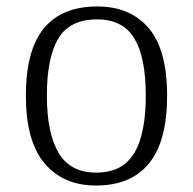

<svg xmlns="http://www.w3.org/2000/svg" viewBox="-20 -564 596 594"><path d="M277 10Q176 10 118 -58.5Q60 -127 60 -268Q60 -408 115.5 -476Q171 -544 281 -544Q383 -544 440 -477Q497 -410 497 -268Q497 -127 441 -58.5Q385 10 277 10ZM278 -30Q334 -30 367.5 -58Q401 -86 416 -139.5Q431 -193 431 -268Q431 -387 395.5 -445.5Q360 -504 280 -504Q196 -504 160.5 -445Q125 -386 125 -268Q125 -153 161 -91.5Q197 -30 278 -30Z"/></svg>

Font: Noto Serif Armenian Light
Style: Regular
Weight: 300
Version: Version 2.007